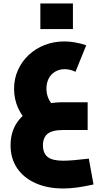

<svg xmlns="http://www.w3.org/2000/svg" viewBox="-20 -738 611 1090"><path d="M338.8 332Q250.1 332 182.7 302.2Q115.3 272.5 77.6 217.3Q40 162.2 40 86.7Q40 11.2 77.4 -43.4Q114.9 -98.1 182.5 -127.8Q250.1 -157.6 339.7 -157.6H477.6V0H339.7Q276.4 0 250.1 21.7Q223.8 43.4 223.8 87.2Q223.8 131 250.1 152.7Q276.4 174.4 339.7 174.4Q363.1 174.4 398.9 171.4Q434.7 168.5 484.3 162.6L510.9 309.3Q456.3 321.4 415.8 326.7Q375.4 332 338.8 332ZM157.6 -21.8Q108 -70.6 84 -122.1Q59.9 -173.5 59.9 -234.4Q59.9 -291.4 82.1 -340.5Q104.3 -389.6 143.2 -426.1Q182.1 -462.7 234.2 -482.7Q286.4 -502.8 345.8 -502.8Q375.3 -502.8 407.7 -497Q440.1 -491.3 469.5 -480.9L408.5 -330.3Q392.6 -338.3 377.5 -341.7Q362.5 -345.2 347.1 -345.2Q317 -345.2 293.3 -331.3Q269.6 -317.4 256.6 -292.4Q243.7 -267.4 243.7 -234.9Q243.7 -174 289.4 -131.5ZM209.1 -573V-718.4H394V-573Z"/></svg>

Font: TitilliumWeb ExtraLight
Style: Regular
Weight: 400
Designer: Mohamed Gaber, Accademia di Belle Arti di Urbino and others
Foundry: Kief Type Foundry, Accademia di Belle Arti di Urbino and others
Version: Version 3.000; ttfautohint (v1.8.2)